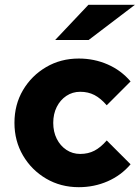

<svg xmlns="http://www.w3.org/2000/svg" viewBox="-20 -767 580 797"><path d="M307 10Q232 10 171.5 -25.5Q111 -61 75.5 -121.5Q40 -182 40 -257Q40 -333 75.5 -393Q111 -453 171.5 -488.5Q232 -524 307 -524Q371 -524 427 -499.5Q483 -475 522 -429L423 -330Q398 -359 372 -372.5Q346 -386 313 -386Q281 -386 255.5 -369Q230 -352 215.5 -323Q201 -294 201 -257Q201 -220 215.5 -191Q230 -162 255.5 -145Q281 -128 313 -128Q346 -128 372 -141.5Q398 -155 423 -184L522 -85Q483 -39 427 -14.5Q371 10 307 10ZM209 -601 347 -747H540L348 -601Z"/></svg>

Font: Red Hat Text VF
Style: Regular
Weight: 400
Designer: Pentagram, MCKL
Foundry: Pentagram, MCKL
Version: Version 1.023